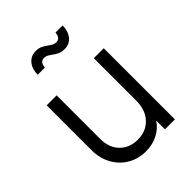

<svg xmlns="http://www.w3.org/2000/svg" viewBox="-225 -897 1023 1023"><g transform="rotate(-45 286.5 -385.0)"><path d="M66 -198V-536H141V-207Q141 -142 179.5 -102.5Q218 -63 280 -63Q343 -63 382 -104.5Q421 -146 421 -217V-536H496V0H421V-66Q397 -29 356.5 -8.5Q316 12 267 12Q211 12 165 -14.5Q119 -41 92.5 -89Q66 -137 66 -198ZM276 -707Q274 -708 265.5 -714Q257 -720 249 -722.5Q241 -725 234 -725Q205 -725 201 -685H147Q148 -730 170.5 -756Q193 -782 228 -782Q251 -782 266 -775Q281 -768 298 -755Q300 -754 308.5 -748Q317 -742 325 -739.5Q333 -737 340 -737Q370 -737 373 -777H427Q426 -732 404 -706Q382 -680 347 -680Q324 -680 308.5 -687Q293 -694 276 -707Z"/></g></svg>

Font: Eudoxus Sans
Style: Regular
Weight: 400
Designer: Stijn de Vries
Foundry: tokotype
Version: Version 2.005